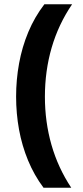

<svg xmlns="http://www.w3.org/2000/svg" viewBox="-20 -760 388 900"><path d="M184 120Q140 61 111.5 -8Q83 -77 69.2 -152.5Q55.5 -228 55.5 -307Q55.5 -386.5 69.5 -463.2Q83.5 -540 112.8 -610Q142 -680 188 -740H318Q254 -646 222.2 -536.8Q190.5 -427.5 190.5 -307Q190.5 -189 221.2 -81.2Q252 26.5 314 120Z"/></svg>

Font: Encode Sans SC Condensed Thin SemiBold
Style: Regular
Weight: 600
Version: Version 3.002